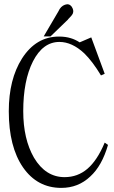

<svg xmlns="http://www.w3.org/2000/svg" viewBox="-20 -870 540 907"><path d="M474.6 -196.3Q439.5 -112.3 392.6 -72.3Q346.7 -33.2 285.2 -33.2Q195.3 -33.2 140.6 -125Q89.8 -212.9 89.8 -344.7Q89.8 -489.3 135.7 -580.1Q182.6 -671.9 260.7 -671.9Q320.3 -671.9 377.9 -618.2Q417 -580.1 457 -513.7L474.6 -521.5L411.1 -693.4L356.4 -669.9Q335 -683.6 314.5 -689.5Q290 -697.3 258.8 -697.3Q150.4 -697.3 84 -593.8Q21.5 -495.1 21.5 -344.7Q21.5 -176.8 88.9 -79.1Q156.2 17.6 269.5 17.6Q349.6 17.6 406.2 -36.1Q461.9 -86.9 490.2 -185.5ZM186.5 -698.2H218.8L301.8 -778.3V-779.3Q320.3 -796.9 324.2 -806.6Q330.1 -821.3 318.4 -838.9Q306.6 -854.5 287.1 -847.7Q266.6 -840.8 255.9 -816.4Z"/></svg>

Font: BatangChe
Style: Regular
Weight: 400
Monospace: yes
Version: Version 2.21